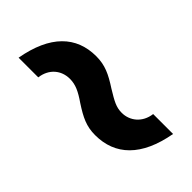

<svg xmlns="http://www.w3.org/2000/svg" viewBox="-6 -602 566 566"><g transform="rotate(45 276.5 -319.5)"><path d="M118 -238C123 -278 152 -301 187 -301C211 -301 230 -292 259 -272C296 -248 320 -236 357 -236C440 -236 497 -289 517 -401H434C429 -361 399 -338 366 -338C342 -338 327 -347 294 -367C257 -391 232 -403 195 -403C112 -403 56 -350 36 -238Z"/></g></svg>

Font: Poppins Medium
Style: Regular
Weight: 500
Designer: Ninad Kale (Devanagari), Jonny Pinhorn (Latin)
Foundry: Indian Type Foundry
Version: 4.004